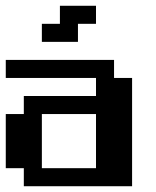

<svg xmlns="http://www.w3.org/2000/svg" viewBox="-20 -645 540 665"><path d="M125 -562.5H187.5V-625H312.5V-562.5H250V-500H125ZM0 -437.5H375V-375H437.5V0H62.5V-62.5H0V-250H62.5V-312.5H312.5V-375H0ZM125 -250V-62.5H312.5V-250Z"/></svg>

Font: NeoDunggeunmo
Style: Regular
Weight: 400
Monospace: yes
Version: Version 1.600